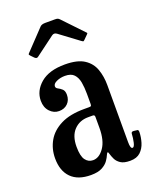

<svg xmlns="http://www.w3.org/2000/svg" viewBox="-142 -829 732 919"><g transform="rotate(-20 224.0 -370.0)"><path d="M25.5 -123.5Q25.5 -172 48.2 -211.8Q71 -251.5 117.8 -275Q164.5 -298.5 237.5 -298.5H261.5Q270 -298.5 272.2 -300.5Q274.5 -302.5 274.5 -311.5V-362Q274.5 -394.5 269.8 -421Q265 -447.5 250.2 -463.2Q235.5 -479 204.5 -479Q181 -479 161.8 -470.2Q142.5 -461.5 142.5 -448Q142.5 -439 152.8 -434Q163 -429 173 -420Q183 -411 183 -391Q183 -364 166 -347Q149 -330 121.5 -330Q95 -330 75.2 -351Q55.5 -372 55.5 -406Q55.5 -457 98.8 -493.8Q142 -530.5 222.5 -530.5Q286.5 -530.5 320.5 -508.2Q354.5 -486 367.5 -449Q380.5 -412 380.5 -368.5V-77.5Q380.5 -44.5 391.5 -44.5Q400 -44.5 405 -65.8Q410 -87 411 -110Q412 -120 424.5 -118.5L442 -116.5Q448 -116 448 -104.5Q447.5 -78.5 439.5 -52Q431.5 -25.5 412.8 -7.8Q394 10 360.5 10H360Q328.5 10 312 -1Q295.5 -12 288.2 -27.2Q281 -42.5 277.5 -55Q273 -75 264.5 -55Q260 -43.5 249.5 -28.2Q239 -13 218 -1.5Q197 10 160.5 10Q94.5 10 60 -25Q25.5 -60 25.5 -123.5ZM141 -141Q141 -93 155.8 -73.2Q170.5 -53.5 194 -53.5Q226 -53.5 250.5 -89Q275 -124.5 275 -188V-244.5Q275 -255 265.5 -255H241Q197.5 -255 169.2 -225.5Q141 -196 141 -141ZM97 -611.5 82.5 -626.5Q77 -632.5 77 -634.5Q77 -636.5 82.5 -642L176.5 -741Q184.5 -749.5 203 -749.5H252.5Q262.5 -749.5 266.8 -747.5Q271 -745.5 275.5 -741L371.5 -640Q375.5 -636.5 375.5 -634.8Q375.5 -633 371.5 -629L352 -609.5Q346.5 -604 344.5 -604.2Q342.5 -604.5 336 -609L238.5 -681.5Q225.5 -691 213.5 -682L115 -608.5Q106.5 -602 97 -611.5Z"/></g></svg>

Font: Besley* Condensed Medium
Style: Regular
Weight: 500
Width: 3
Designer: Owen Earl
Foundry: indestructible type*
Version: Version 3.000; ttfautohint (v1.8.3)